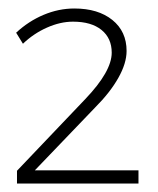

<svg xmlns="http://www.w3.org/2000/svg" viewBox="-20 -792 371 452"><path d="M243 -668Q243 -702 219 -721.5Q195 -741 152 -741Q122 -741 90.5 -727Q59 -713 34 -689L18 -715Q47 -742 82.5 -757Q118 -772 155 -772Q211 -772 244.5 -745Q278 -718 278 -672Q278 -643 258.5 -608.5Q239 -574 204 -539L62 -391H306V-360H20V-390L181 -559Q243 -624 243 -668Z"/></svg>

Font: Montserrat arm2 ExtraLight
Style: Regular
Weight: 275
Designer: Julieta Ulanovsky
Foundry: Julieta Ulanovsky
Version: Version 6.000